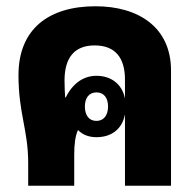

<svg xmlns="http://www.w3.org/2000/svg" viewBox="-20 -593 625 613"><path d="M285 -573C135 -573 39 -500 39 -353C39 -231 70 -178 70 -73V0H217V-99C217 -132 220 -158 229 -178C244 -162 265 -155 288 -155C335 -155 370 -180 379 -228V0H526V-368C526 -506 422 -573 285 -573ZM288 -351C247 -351 212 -327 190 -282H188C187 -298 186 -315 186 -336C186 -409 218 -448 282 -448C350 -448 379 -406 379 -339V-278C370 -326 333 -351 288 -351ZM288 -298C312 -298 325 -280 325 -253C325 -226 312 -207 288 -207C264 -207 251 -225 251 -253C251 -280 264 -298 288 -298Z"/></svg>

Font: Noto Sans Thai Looped Condensed ExtraBold
Style: Regular
Weight: 800
Width: 3
Designer: Sasikarn Vongin, Ben Mitchell
Foundry: The Fontpad Ltd
Version: Version 1.001